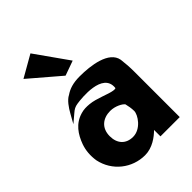

<svg xmlns="http://www.w3.org/2000/svg" viewBox="-230 -870 993 993"><g transform="rotate(-45 266.5 -373.0)"><path d="M172 -476C147 -464 124 -430 109 -403L81 -353L125 -390C140 -403 151 -410 172 -413C206 -418 378 -438 367 -333C367 -331 366 -328 350 -330C319 -334 260 -363 214 -367C192 -369 173 -369 153 -363C92 -346 61 -298 42 -246C30 -212 27 -176 33 -137C53 -41 136 23 230 23C284 23 329 -11 355 -37V10H496V-320C496 -354 494 -384 490 -415C477 -490 359 -505 279 -505C230 -505 198 -494 172 -476ZM253 -88C202 -88 170 -121 170 -176C170 -236 211 -267 264 -267C301 -267 336 -247 344 -235C348 -219 352 -198 352 -179C352 -151 311 -88 253 -88ZM311 -588 183 -769 64 -701 230 -559Z"/></g></svg>

Font: Bluebird
Style: SfBdNrw
Weight: 700
Designer: Jasper
Foundry: Cannot Into Space Fonts
Version: Version 0.98